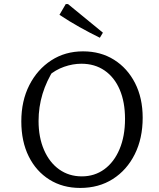

<svg xmlns="http://www.w3.org/2000/svg" viewBox="-20 -917 785 946"><path d="M375 9Q289 9 223.5 -32Q158 -73 121.5 -146.5Q85 -220 85 -319Q85 -420 124.5 -497.5Q164 -575 232.5 -619.5Q301 -664 389 -664Q476 -664 542 -622.5Q608 -581 645.5 -507.5Q683 -434 683 -337Q683 -235 644 -157Q605 -79 536 -35Q467 9 375 9ZM383 -48Q446 -48 494 -83Q542 -118 569 -182Q596 -246 596 -331Q596 -414 570 -475Q544 -536 495.5 -569.5Q447 -603 381 -603Q339 -603 296 -588Q253 -573 217 -542L248 -579Q170 -458 170 -321Q170 -240 197 -178Q224 -116 272 -82Q320 -48 383 -48ZM472 -731Q421 -756 371 -784Q321 -812 273 -844L304 -897H315L487 -756Z"/></svg>

Font: Piazzolla Thin
Style: Regular
Weight: 400
Version: Version 2.001